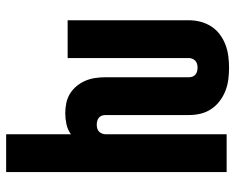

<svg xmlns="http://www.w3.org/2000/svg" viewBox="-92 -684 783 640"><g transform="rotate(-90 300.0 -363.5)"><path d="M395 8Q375 8 355.5 5.5Q336 3 318 -4Q300 -11 284 -23Q268 -35 257 -51.5Q246 -68 241.5 -87Q237 -106 237 -126V-404Q237 -410 235 -416Q233 -422 228 -426Q223 -430 217 -431.5Q211 -433 205 -433Q199 -433 193 -431.5Q187 -430 182.5 -426Q178 -422 175.5 -416Q173 -410 173 -404V0H47V-735H173V-519Q188 -530 206.5 -534Q225 -538 243 -538Q260 -538 277 -534.5Q294 -531 308.5 -522Q323 -513 334 -499.5Q345 -486 351.5 -470.5Q358 -455 360.5 -438Q363 -421 363 -404V-126Q363 -120 365 -114Q367 -108 372 -104Q377 -100 383 -98.5Q389 -97 395 -97Q401 -97 407 -98.5Q413 -100 417.5 -104Q422 -108 424.5 -114Q427 -120 427 -126V-530H553V-126Q553 -106 548 -87Q543 -68 532.5 -51.5Q522 -35 506 -23Q490 -11 471.5 -4Q453 3 433.5 5.5Q414 8 395 8Z"/></g></svg>

Font: Iosevka Curly XBdEx
Style: Regular
Weight: 800
Width: 7
Monospace: yes
Designer: Belleve Invis
Foundry: Belleve Invis
Version: Version 11.1.0; ttfautohint (v1.8.3)